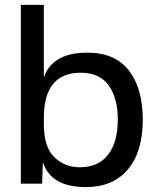

<svg xmlns="http://www.w3.org/2000/svg" viewBox="-20 -750 643 784"><path d="M159 -730V-434Q194 -535 337 -535Q450 -535 506.5 -462Q563 -389 563 -261Q563 -130 502 -58Q441 14 330 14Q188 14 155 -88L152 0H65V-730ZM159 -244Q159 -150 201.5 -108.5Q244 -67 306 -67Q382 -67 421.5 -118.5Q461 -170 461 -262Q461 -349 424 -401Q387 -453 309 -453Q159 -453 159 -268Z"/></svg>

Font: Nacelle
Style: Regular
Weight: 400
Designer: Sora Sagano
Foundry: Sora Sagano
Version: Version 1.000;FEAKit 1.0